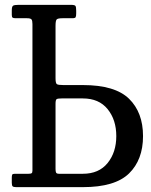

<svg xmlns="http://www.w3.org/2000/svg" viewBox="-20 -770 622 790"><path d="M97.5 -55Q106.5 -55 110 -57.2Q113.5 -59.5 113.5 -68V-671Q113.5 -685.5 109.5 -690.2Q105.5 -695 90.5 -695H44.5Q35 -695 31.8 -697.5Q28.5 -700 28.5 -709V-727Q28.5 -743.5 34.2 -746.8Q40 -750 55.5 -750H272.5Q287.5 -750 290.5 -745.5Q293.5 -741 293.5 -726V-715Q293.5 -703.5 291.2 -699.2Q289 -695 277.5 -695H237.5Q217 -695 212.8 -689.5Q208.5 -684 208.5 -663.5V-448Q208.5 -427.5 214 -423.8Q219.5 -420 240.5 -420H321Q453 -420 510.8 -363.8Q568.5 -307.5 568.5 -210Q568.5 -112.5 510.8 -56.2Q453 0 321 0H47Q36 0 32.2 -3.2Q28.5 -6.5 28.5 -18V-38.5Q28.5 -47.5 30.2 -51.2Q32 -55 41 -55ZM233.5 -365Q217.5 -365 213 -362Q208.5 -359 208.5 -343V-74.5Q208.5 -64.5 210.8 -59.8Q213 -55 223 -55H321Q387 -55 422.8 -99.2Q458.5 -143.5 458.5 -210Q458.5 -277 422.8 -321Q387 -365 321 -365Z"/></svg>

Font: Besley* Narrow
Style: Regular
Weight: 400
Width: 4
Designer: Owen Earl
Foundry: indestructible type*
Version: Version 3.000; ttfautohint (v1.8.3)